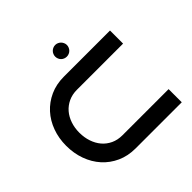

<svg xmlns="http://www.w3.org/2000/svg" viewBox="-177 -876 1044 1044"><g transform="rotate(-45 345.0 -353.5)"><path d="M650.9 0H295.9Q237.8 0 190.4 -21.5Q143.1 -43 109.4 -80.3Q75.7 -117.7 57.4 -168.2Q39.1 -218.8 39.1 -276.9Q39.1 -334.5 57.4 -384.5Q75.7 -434.6 109.4 -471.7Q143.1 -508.8 190.4 -530.3Q237.8 -551.8 295.9 -551.8H650.9V-451.2H295.9Q259.8 -451.2 230.7 -437.5Q201.7 -423.8 181.6 -400.4Q161.6 -377 150.9 -345.2Q140.1 -313.5 140.1 -276.9Q140.1 -239.7 150.9 -207.8Q161.6 -175.8 181.6 -152.1Q201.7 -128.4 230.7 -114.7Q259.8 -101.1 295.9 -101.1H650.9ZM429.7 -662.1Q429.7 -652.8 426 -644.5Q422.4 -636.2 416.3 -630.1Q410.2 -624 401.9 -620.6Q393.6 -617.2 384.8 -617.2Q375.5 -617.2 367.2 -620.6Q358.9 -624 352.8 -630.1Q346.7 -636.2 343.3 -644.5Q339.8 -652.8 339.8 -662.1Q339.8 -670.9 343.3 -679.2Q346.7 -687.5 352.8 -693.6Q358.9 -699.7 367.2 -703.4Q375.5 -707 384.8 -707Q393.6 -707 401.9 -703.4Q410.2 -699.7 416.3 -693.6Q422.4 -687.5 426 -679.2Q429.7 -670.9 429.7 -662.1Z"/></g></svg>

Font: Bruno Ace SC
Style: Regular
Weight: 400
Designer: Astigmatic (AOETI)
Foundry: Astigmatic (AOETI)
Version: Version 1.000